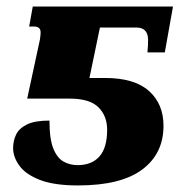

<svg xmlns="http://www.w3.org/2000/svg" viewBox="-20 -556 548 586"><path d="M218 10Q145 10 101.5 -7Q58 -24 39 -50.5Q20 -77 20 -104Q20 -126 29 -145Q38 -164 62 -176Q86 -188 131 -188Q131 -131 143 -102Q155 -73 174.5 -62.5Q194 -52 217 -52Q260 -52 283.5 -78.5Q307 -105 307 -160Q307 -202 280.5 -228.5Q254 -255 193 -255H63L102 -436Q104 -451 104 -457Q104 -475 84 -475H69L80 -536H508L483 -396H430Q431 -407 431.5 -416Q432 -425 432 -434Q432 -472 396 -472H285L253 -318H301Q390 -318 434.5 -278.5Q479 -239 479 -172Q479 -87 414 -38.5Q349 10 218 10Z"/></svg>

Font: Noto Serif ExtraBold
Style: Italic
Weight: 800
Italic angle: -12°
Designer: Monotype Design Team
Foundry: Monotype Imaging Inc.
Version: Version 2.013